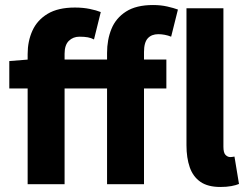

<svg xmlns="http://www.w3.org/2000/svg" viewBox="-20 -733 983 764"><path d="M90 0V-518Q90 -569 109 -611Q128 -653 169.5 -678Q211 -703 278 -703Q310 -703 337 -697.5Q364 -692 381 -685L354 -576Q343 -582 329.5 -584.5Q316 -587 296 -587Q271 -587 254 -570.5Q237 -554 237 -519V0ZM406 0V-522Q406 -575 423.5 -618Q441 -661 481.5 -687Q522 -713 589 -713Q620 -713 646 -707Q672 -701 688 -695L661 -587Q649 -592 635.5 -594.5Q622 -597 610 -597Q583 -597 568 -580.5Q553 -564 553 -526V0ZM17 -381V-490L92 -496H642V-381ZM857 11Q807 11 777.5 -9.5Q748 -30 735 -67.5Q722 -105 722 -155V-700H869V-149Q869 -125 877.5 -116.5Q886 -108 896 -108Q900 -108 903.5 -108.5Q907 -109 913 -110L931 -1Q919 4 900.5 7.5Q882 11 857 11Z"/></svg>

Font: Source Sans 3
Style: Bold
Weight: 700
Designer: Paul D. Hunt
Foundry: Adobe
Version: Version 3.052;hotconv 1.1.0;makeotfexe 2.6.0